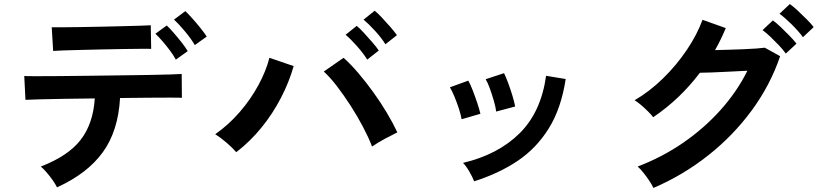

<svg xmlns="http://www.w3.org/2000/svg" viewBox="-20 -884 4046 950"><path d="M262 43Q255 28 241 8Q227 -12 211 -30.5Q195 -49 182 -60Q317 -112 379 -192Q441 -272 449 -397Q370 -396 297.5 -395Q225 -394 174 -392.5Q123 -391 106 -390L100 -508Q112 -507 157 -507Q202 -507 268 -507.5Q334 -508 411.5 -509Q489 -510 566 -511Q643 -512 709.5 -513Q776 -514 821.5 -515.5Q867 -517 879 -518L880 -400Q866 -401 821 -401Q776 -401 712 -400.5Q648 -400 574 -399Q565 -236 488.5 -130.5Q412 -25 262 43ZM243 -632 236 -749Q248 -749 285.5 -749Q323 -749 374.5 -750Q426 -751 482.5 -752Q539 -753 590.5 -754.5Q642 -756 678.5 -757Q715 -758 726 -759L728 -642Q715 -643 678.5 -642.5Q642 -642 591.5 -641.5Q541 -641 486.5 -639.5Q432 -638 381.5 -637Q331 -636 294 -634.5Q257 -633 243 -632ZM944 -661Q925 -693 895 -729Q865 -765 841 -787L897 -829Q911 -816 932 -792.5Q953 -769 972.5 -744.5Q992 -720 1003 -703ZM850 -589Q839 -610 821 -634Q803 -658 784 -680Q765 -702 749 -717L805 -758Q819 -745 839.5 -721.5Q860 -698 879.5 -673Q899 -648 909 -631Z M1149 -131Q1131 -152 1101.5 -177.5Q1072 -203 1045 -220Q1111 -266 1166 -329.5Q1221 -393 1259 -463.5Q1297 -534 1313 -598L1433 -557Q1411 -479 1370.5 -400.5Q1330 -322 1274 -253Q1218 -184 1149 -131ZM1821 -159Q1804 -203 1776.5 -255.5Q1749 -308 1715.5 -360Q1682 -412 1647.5 -457Q1613 -502 1582 -530L1680 -598Q1715 -567 1752.5 -523Q1790 -479 1826.5 -428.5Q1863 -378 1893.5 -327Q1924 -276 1946 -229Q1921 -217 1885.5 -198Q1850 -179 1821 -159ZM1797 -589Q1778 -620 1746.5 -655.5Q1715 -691 1690 -712L1745 -756Q1760 -744 1781 -721Q1802 -698 1822.5 -674.5Q1843 -651 1854 -634ZM1887 -665Q1868 -696 1836.5 -730.5Q1805 -765 1779 -787L1834 -831Q1849 -819 1870.5 -796Q1892 -773 1912.5 -749.5Q1933 -726 1944 -710Z M2326 13Q2318 -8 2302 -35.5Q2286 -63 2271 -78Q2444 -119 2550.5 -224Q2657 -329 2682 -509L2779 -493Q2757 -348 2695.5 -249Q2634 -150 2540.5 -87.5Q2447 -25 2326 13ZM2264 -294Q2261 -314 2251 -345Q2241 -376 2228.5 -406Q2216 -436 2206 -452L2297 -485Q2307 -468 2319 -437Q2331 -406 2341.5 -374.5Q2352 -343 2357 -321ZM2435 -332Q2433 -352 2424 -383.5Q2415 -415 2404 -445.5Q2393 -476 2383 -492L2474 -522Q2483 -504 2494.5 -473Q2506 -442 2515.5 -410.5Q2525 -379 2529 -357Z M3213 46Q3206 30 3192.5 10Q3179 -10 3163.5 -29.5Q3148 -49 3135 -60Q3256 -106 3360 -177.5Q3464 -249 3545.5 -340Q3627 -431 3678 -534Q3636 -532 3588.5 -529.5Q3541 -527 3501.5 -525.5Q3462 -524 3443 -524Q3345 -394 3212 -304Q3203 -316 3187 -332Q3171 -348 3153 -363.5Q3135 -379 3120 -388Q3194 -431 3260.5 -496Q3327 -561 3378 -636.5Q3429 -712 3456 -786L3571 -745Q3548 -689 3518 -636Q3550 -637 3587.5 -638Q3625 -639 3660.5 -640.5Q3696 -642 3723.5 -644Q3751 -646 3764 -648L3840 -606Q3792 -464 3700.5 -339Q3609 -214 3484.5 -115.5Q3360 -17 3213 46ZM3953 -700Q3931 -730 3897 -763.5Q3863 -797 3837 -816L3888 -864Q3904 -853 3927 -831.5Q3950 -810 3972 -788Q3994 -766 4006 -750ZM3868 -619Q3854 -639 3833.5 -660.5Q3813 -682 3792 -702Q3771 -722 3753 -735L3804 -783Q3820 -772 3842.5 -750.5Q3865 -729 3887 -706.5Q3909 -684 3921 -668Z"/></svg>

Font: Zen Kaku Gothic New
Style: Bold
Weight: 700
Designer: Yoshimichi Ohira
Foundry: Positype
Version: Version 1.002